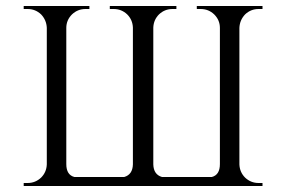

<svg xmlns="http://www.w3.org/2000/svg" viewBox="-20 -620 966 640"><path d="M855 0V-10H842Q816 -10 797 -28Q779 -46 778 -72V-527Q779 -553 797 -572Q816 -590 842 -590H855V-600H636V-590H649Q675 -590 694 -572Q713 -553 713 -527V-73Q713 -37 686 -30H520Q492 -38 491 -72V-528Q492 -554 510 -572Q529 -590 555 -590H568V-600H346V-590H359Q385 -590 404 -572Q422 -554 423 -528V-72Q422 -38 394 -30H228Q201 -37 201 -73V-527Q201 -553 220 -572Q239 -590 265 -590H278V-600H59V-590H72Q98 -590 117 -572Q135 -553 136 -527V-72Q135 -46 117 -28Q98 -10 72 -10H59V0Z"/></svg>

Font: Cinzel(RUS BY LYAJKA)
Style: Regular
Weight: 400
Designer: Natanael Gama
Version: Version 1.001;PS 001.001;hotconv 1.0.56;makeotf.lib2.0.21325